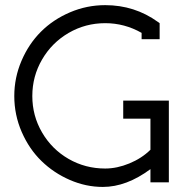

<svg xmlns="http://www.w3.org/2000/svg" viewBox="-20 -716 718 754"><path d="M463.9 -250V-320.8H643.1V0H570.8V-51.8Q476.6 18.1 383.8 18.1Q317.4 18.1 254.4 -9.3Q191.4 -36.6 143.1 -83.5Q94.7 -130.4 65.4 -197.5Q36.1 -264.6 36.1 -338.9Q36.1 -411.1 64.5 -477.3Q92.8 -543.5 140.6 -591.3Q188.5 -639.2 254.6 -667.5Q320.8 -695.8 393.1 -695.8Q508.8 -695.8 600.1 -629.9L606.9 -625V-562H536.1V-586.9Q469.2 -625 393.1 -625Q315.4 -625 249.5 -586.7Q183.6 -548.3 145.3 -482.4Q106.9 -416.5 106.9 -338.9Q106.9 -261.2 145.3 -195.6Q183.6 -129.9 249.3 -92Q314.9 -54.2 393.1 -54.2Q439.5 -54.2 488 -74.2Q536.6 -94.2 570.8 -127.9V-250Z"/></svg>

Font: Rawengulk
Style: Bold
Weight: 700
Version: Version 0.92